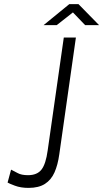

<svg xmlns="http://www.w3.org/2000/svg" viewBox="-20 -906 503 936"><path d="M119 10Q81 10 52.5 -0.8Q24 -11.5 17 -16L34 -79Q48 -72.5 66.2 -62.2Q84.5 -52 116.5 -52Q161 -52 182.2 -79.2Q203.5 -106.5 212.5 -173L291 -723H350L269 -153.5Q262 -102.5 245.8 -65.8Q229.5 -29 199 -9.5Q168.5 10 119 10ZM192.5 -783.5 318 -886H362.5L463 -783.5H395L335.5 -845.5L256.5 -783.5Z"/></svg>

Font: Public Sans Thin ExtraLight
Style: Italic
Weight: 250
Italic angle: -8°
Version: Version 2.001